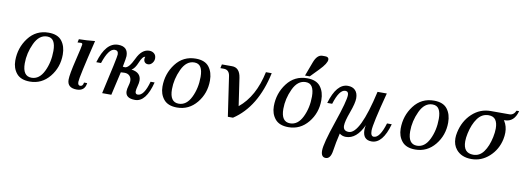

<svg xmlns="http://www.w3.org/2000/svg" viewBox="-71 -1204 5223 1910"><g transform="rotate(10 2540.5 -249.0)"><path d="M234.9 11.7Q143.1 11.7 100.1 -40.5Q57.1 -92.8 57.1 -168.9Q57.1 -299.3 133.5 -399.7Q210 -500 336.9 -500Q429.2 -500 470.7 -446.5Q512.2 -393.1 512.2 -309.1Q512.2 -179.7 433.6 -84Q355 11.7 234.9 11.7ZM245.1 -28.8Q323.7 -28.8 368.9 -121.3Q414.1 -213.9 414.1 -329.1Q414.1 -392.6 393.8 -426.3Q373.5 -460 328.6 -460Q247.6 -460 201.2 -360.8Q154.8 -261.7 154.8 -159.2Q154.8 -28.8 245.1 -28.8Z M708.5 8.8Q612.3 8.8 612.3 -74.7Q612.3 -127 648.9 -278.1Q685.5 -429.2 685.5 -442.4Q685.5 -456.1 669.4 -456.1Q654.8 -456.1 635.7 -454.1L643.1 -488.3Q724.1 -489.3 805.2 -498Q711.9 -114.3 711.9 -69.8Q711.9 -33.7 735.4 -33.7Q764.2 -33.7 768.6 -72.3H800.3Q790.5 8.8 708.5 8.8Z M1121.1 -294.9Q1128.9 -293 1142.6 -293Q1182.6 -293 1230.5 -395Q1278.3 -497.1 1354.5 -497.1Q1383.3 -497.1 1403.3 -480Q1423.3 -462.9 1423.3 -431.6Q1423.3 -404.8 1405.3 -383.3Q1387.2 -361.8 1363.8 -361.8Q1342.8 -361.8 1331.1 -374.3Q1319.3 -386.7 1319.3 -407.7Q1319.3 -421.4 1324.7 -430.2Q1297.4 -430.2 1270.8 -364.5Q1244.1 -298.8 1211.4 -281.7Q1309.1 -269 1309.1 -186Q1309.1 -163.6 1299.6 -129.2Q1290 -94.7 1290 -76.2Q1290 -46.9 1314.9 -46.9Q1378.4 -46.9 1419.4 -195.3H1460Q1408.2 9.8 1297.9 9.8Q1201.2 9.8 1200.2 -61Q1200.2 -84 1209.7 -116Q1219.2 -147.9 1219.2 -167Q1219.2 -199.2 1200.4 -218.8Q1181.6 -238.3 1148.9 -238.3Q1135.3 -238.3 1111.3 -236.3L1057.1 0H964.4Q1050.3 -376.5 1050.3 -405.8Q1050.3 -446.3 1013.7 -446.3Q952.1 -446.3 901.4 -293H853.5Q913.6 -501.5 1038.6 -501.5Q1139.2 -501.5 1139.2 -405.3Q1139.2 -385.7 1121.1 -294.9Z M1721.7 11.7Q1629.9 11.7 1586.9 -40.5Q1543.9 -92.8 1543.9 -168.9Q1543.9 -299.3 1620.4 -399.7Q1696.8 -500 1823.7 -500Q1916 -500 1957.5 -446.5Q1999 -393.1 1999 -309.1Q1999 -179.7 1920.4 -84Q1841.8 11.7 1721.7 11.7ZM1731.9 -28.8Q1810.5 -28.8 1855.7 -121.3Q1900.9 -213.9 1900.9 -329.1Q1900.9 -392.6 1880.6 -426.3Q1860.4 -460 1815.4 -460Q1734.4 -460 1688 -360.8Q1641.6 -261.7 1641.6 -159.2Q1641.6 -28.8 1731.9 -28.8Z M2288.6 14.6H2236.8L2177.7 -388.2Q2168 -449.2 2113.8 -449.2H2079.6L2087.9 -488.3H2190.4Q2268.6 -488.3 2283.2 -387.2L2324.2 -108.4Q2479 -233.9 2532.7 -488.3H2591.3Q2516.1 -135.3 2288.6 14.6Z M2846.7 11.7Q2754.9 11.7 2711.9 -40.5Q2668.9 -92.8 2668.9 -168.9Q2668.9 -299.3 2745.4 -399.7Q2821.8 -500 2948.7 -500Q3041 -500 3082.5 -446.5Q3124 -393.1 3124 -309.1Q3124 -179.7 3045.4 -84Q2966.8 11.7 2846.7 11.7ZM2856.9 -28.8Q2935.5 -28.8 2980.7 -121.3Q3025.9 -213.9 3025.9 -329.1Q3025.9 -392.6 3005.6 -426.3Q2985.4 -460 2940.4 -460Q2859.4 -460 2813 -360.8Q2766.6 -261.7 2766.6 -159.2Q2766.6 -28.8 2856.9 -28.8ZM2969.2 -522.9H2921.4L2974.1 -664.1Q3004.4 -746.6 3058.1 -746.6H3085.4Q3122.6 -746.6 3122.6 -718.8Q3122.6 -680.7 3051.8 -607.9Z M3375.5 -405.8Q3375.5 -442.9 3343.3 -442.9Q3282.7 -442.9 3236.3 -293H3186.5Q3246.1 -496.1 3360.4 -496.1Q3408.2 -496.1 3435.3 -468Q3462.4 -439.9 3462.4 -387.7Q3462.4 -339.4 3426.3 -241.2Q3390.1 -143.1 3390.1 -99.6Q3390.1 -45.9 3446.3 -45.9Q3560.5 -45.9 3660.2 -488.3H3753.9Q3668.5 -165 3668.5 -98.1Q3668.5 -42 3700.2 -42Q3761.7 -42 3807.6 -195.3H3855.5Q3798.8 7.8 3687 7.8Q3597.2 7.8 3597.2 -94.2Q3597.2 -118.7 3603.5 -142.1Q3534.7 7.8 3426.3 7.8Q3390.1 7.8 3362.3 -14.6Q3339.4 80.6 3327.1 164.8Q3314.9 249 3265.6 249Q3218.3 249 3218.3 182.1Q3218.3 112.3 3296.9 -116.9Q3375.5 -346.2 3375.5 -405.8Z M4127.9 11.7Q4036.1 11.7 3993.2 -40.5Q3950.2 -92.8 3950.2 -168.9Q3950.2 -299.3 4026.6 -399.7Q4103 -500 4230 -500Q4322.3 -500 4363.8 -446.5Q4405.3 -393.1 4405.3 -309.1Q4405.3 -179.7 4326.7 -84Q4248 11.7 4127.9 11.7ZM4138.2 -28.8Q4216.8 -28.8 4262 -121.3Q4307.1 -213.9 4307.1 -329.1Q4307.1 -392.6 4286.9 -426.3Q4266.6 -460 4221.7 -460Q4140.6 -460 4094.2 -360.8Q4047.9 -261.7 4047.9 -159.2Q4047.9 -28.8 4138.2 -28.8Z M4705.6 -37.6Q4769.5 -37.6 4810.5 -94.2Q4851.6 -150.9 4871.6 -244.6Q4881.8 -293.9 4881.8 -333Q4881.8 -389.2 4860.1 -420.2Q4838.4 -451.2 4789.1 -451.2Q4722.2 -451.2 4678.5 -391.4Q4634.8 -331.5 4614.3 -236.3Q4604.5 -191.4 4604.5 -156.2Q4604.5 -96.2 4629.6 -66.9Q4654.8 -37.6 4705.6 -37.6ZM4694.8 7.8Q4593.3 7.8 4540 -57.1Q4502.9 -102.5 4502.9 -168.5Q4502.9 -196.8 4509.8 -228.5Q4534.7 -346.2 4614.7 -421.1Q4694.8 -496.1 4802.2 -496.1H4990.7Q5033.2 -496.1 5054.7 -543.9H5080.6Q5050.8 -429.7 4954.6 -429.7H4946.3L4951.2 -422.9Q4982.4 -373.5 4982.4 -309.1Q4982.4 -277.3 4975.1 -241.7Q4952.1 -134.3 4873.8 -63.2Q4795.4 7.8 4694.8 7.8Z"/></g></svg>

Font: Munson
Style: Italic
Weight: 400
Italic angle: -12°
Designer: Paul James MIller
Foundry: High-Logic / Made with FontCreator
Version: Version 2.10;May 5, 2019;FontCreator 11.5.0.2430 64-bit